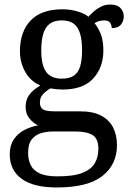

<svg xmlns="http://www.w3.org/2000/svg" viewBox="-20 -587 578 847"><path d="M231 240Q127 240 75 201.5Q23 163 23 94Q23 55 40.5 28.5Q58 2 86.5 -13Q115 -28 148 -34Q128 -43 110.5 -63.5Q93 -84 93 -116Q93 -146 108.5 -168Q124 -190 158 -210Q115 -228 91.5 -269.5Q68 -311 68 -361Q68 -447 115 -496.5Q162 -546 256 -546Q292 -546 324 -536Q356 -526 370 -513Q380 -524 394 -536.5Q408 -549 426.5 -558Q445 -567 467 -567Q497 -567 511.5 -551.5Q526 -536 526 -515Q526 -494 513.5 -478.5Q501 -463 473 -463Q473 -474 466.5 -485.5Q460 -497 440 -497Q427 -497 417 -494Q407 -491 397 -485Q414 -464 425 -435.5Q436 -407 436 -364Q436 -290 391.5 -241Q347 -192 256 -192Q244 -192 228.5 -193.5Q213 -195 203 -197Q184 -187 170 -172Q156 -157 156 -134Q156 -116 167.5 -106Q179 -96 218 -96H331Q391 -96 427 -76.5Q463 -57 479.5 -23.5Q496 10 496 53Q496 139 431.5 189.5Q367 240 231 240ZM233 191Q305 191 344 175.5Q383 160 398.5 132.5Q414 105 414 70Q414 24 388 8.5Q362 -7 312 -7H214Q186 -7 161 0.5Q136 8 120 28Q104 48 104 88Q104 117 115 140.5Q126 164 154 177.5Q182 191 233 191ZM253 -240Q286 -240 305.5 -253Q325 -266 333.5 -294Q342 -322 342 -365Q342 -410 333 -439.5Q324 -469 304.5 -483Q285 -497 252 -497Q220 -497 200 -482.5Q180 -468 171 -438.5Q162 -409 162 -364Q162 -300 183.5 -270Q205 -240 253 -240Z"/></svg>

Font: Noto Serif Armenian
Style: Regular
Weight: 400
Designer: Monotype Design Team
Foundry: Monotype Imaging Inc.
Version: Version 2.007